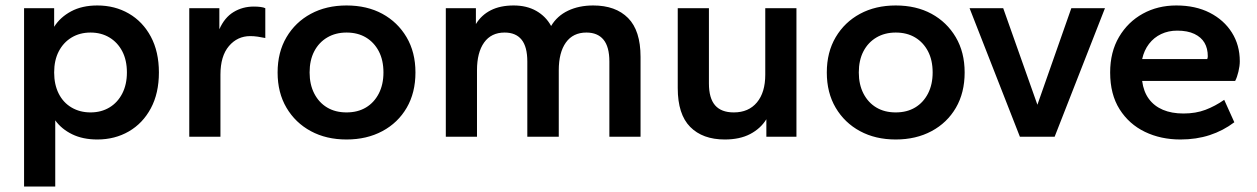

<svg xmlns="http://www.w3.org/2000/svg" viewBox="-20 -500 4596 702"><path d="M68 182V-470H178V-402Q200 -437 240 -458.5Q280 -480 336 -480Q400 -480 451 -450.5Q502 -421 531.5 -366Q561 -311 561 -235Q561 -159 531.5 -104Q502 -49 451 -19.5Q400 10 336 10Q283 10 244 -9Q205 -28 182 -60V182ZM311 -89Q350 -89 380 -107Q410 -125 427 -158Q444 -191 444 -235Q444 -280 427 -312.5Q410 -345 380 -363Q350 -381 311 -381Q272 -381 242 -363Q212 -345 195 -312.5Q178 -280 178 -235Q178 -191 194.5 -158Q211 -125 241.5 -107Q272 -89 311 -89Z M672 0V-470H782V-393Q801 -436 834 -456Q867 -476 908 -476Q922 -476 933 -474.5Q944 -473 950 -470V-361Q936 -364 922 -366Q908 -368 895 -368Q848 -368 817 -331.5Q786 -295 786 -227V0Z M1247 10Q1173 10 1116.5 -20.5Q1060 -51 1027.5 -106Q995 -161 995 -235Q995 -309 1027.5 -364Q1060 -419 1116.5 -449.5Q1173 -480 1247 -480Q1322 -480 1378 -449.5Q1434 -419 1466.5 -364Q1499 -309 1499 -235Q1499 -161 1467 -106Q1435 -51 1378 -20.5Q1321 10 1247 10ZM1247 -89Q1288 -89 1318 -107Q1348 -125 1365 -158Q1382 -191 1382 -235Q1382 -280 1365 -312.5Q1348 -345 1318 -363Q1288 -381 1247 -381Q1207 -381 1176.5 -363Q1146 -345 1129 -312.5Q1112 -280 1112 -235Q1112 -191 1129 -158Q1146 -125 1176 -107Q1206 -89 1247 -89Z M1610 0V-470H1720V-412Q1740 -445 1774.5 -462.5Q1809 -480 1858 -480Q1906 -480 1941 -460Q1976 -440 1995 -405Q2017 -442 2057 -461Q2097 -480 2149 -480Q2231 -480 2276.5 -434Q2322 -388 2322 -292V0H2208V-275Q2208 -329 2186.5 -355Q2165 -381 2124 -381Q2075 -381 2049 -344.5Q2023 -308 2023 -243V0H1908V-275Q1908 -329 1887 -355Q1866 -381 1825 -381Q1776 -381 1750 -344.5Q1724 -308 1724 -243V0Z M2630 10Q2549 10 2503.5 -36Q2458 -82 2458 -178V-470H2572V-195Q2572 -141 2594.5 -115Q2617 -89 2663 -89Q2717 -89 2747.5 -125.5Q2778 -162 2778 -227V-470H2892V0H2782V-64Q2761 -30 2723 -10Q2685 10 2630 10Z M3255 10Q3181 10 3124.5 -20.5Q3068 -51 3035.5 -106Q3003 -161 3003 -235Q3003 -309 3035.5 -364Q3068 -419 3124.5 -449.5Q3181 -480 3255 -480Q3330 -480 3386 -449.5Q3442 -419 3474.5 -364Q3507 -309 3507 -235Q3507 -161 3475 -106Q3443 -51 3386 -20.5Q3329 10 3255 10ZM3255 -89Q3296 -89 3326 -107Q3356 -125 3373 -158Q3390 -191 3390 -235Q3390 -280 3373 -312.5Q3356 -345 3326 -363Q3296 -381 3255 -381Q3215 -381 3184.5 -363Q3154 -345 3137 -312.5Q3120 -280 3120 -235Q3120 -191 3137 -158Q3154 -125 3184 -107Q3214 -89 3255 -89Z M3709 0 3525 -470H3648L3773 -117L3897 -470H4020L3836 0Z M4296 10Q4224 10 4166 -18Q4108 -46 4073.5 -100.5Q4039 -155 4039 -235Q4039 -310 4071.5 -365Q4104 -420 4158.5 -450Q4213 -480 4281 -480Q4351 -480 4403 -453.5Q4455 -427 4484 -381Q4513 -335 4513 -276Q4513 -259 4508 -238Q4503 -217 4496 -204H4156Q4161 -165 4180.5 -138.5Q4200 -112 4232 -98.5Q4264 -85 4307 -85Q4352 -85 4387.5 -98.5Q4423 -112 4456 -135L4493 -53Q4452 -22 4403 -6Q4354 10 4296 10ZM4156 -284H4394Q4395 -287 4395.5 -289.5Q4396 -292 4396 -294Q4396 -323 4384 -343.5Q4372 -364 4347 -376Q4322 -388 4284 -388Q4252 -388 4225.5 -375.5Q4199 -363 4181 -339.5Q4163 -316 4156 -284Z"/></svg>

Font: Gantari SemiBold
Style: Regular
Weight: 600
Designer: Anugrah Pasau
Foundry: Lafontype
Version: Version 1.000; ttfautohint (v1.8.3)